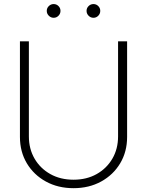

<svg xmlns="http://www.w3.org/2000/svg" viewBox="-20 -935 738 964"><path d="M349.1 9.8Q271 9.8 210.2 -23.7Q149.4 -57.1 114.7 -115.2Q80.1 -173.3 80.1 -247.6V-727.5H125V-250Q125 -187.5 153.6 -138.4Q182.1 -89.4 232.7 -61Q283.2 -32.7 349.1 -32.7Q415 -32.7 465.3 -61Q515.6 -89.4 544.2 -138.4Q572.8 -187.5 572.8 -250V-727.5H618.2V-247.6Q618.2 -173.3 583.5 -115.2Q548.8 -57.1 488 -23.7Q427.2 9.8 349.1 9.8ZM449.2 -845.7Q435.1 -845.7 424.8 -856Q414.6 -866.2 414.6 -880.4Q414.6 -894.5 424.8 -904.5Q435.1 -914.6 449.2 -914.6Q463.4 -914.6 473.4 -904.5Q483.4 -894.5 483.4 -880.4Q483.4 -866.2 473.4 -856Q463.4 -845.7 449.2 -845.7ZM249.5 -845.7Q235.4 -845.7 225.1 -856Q214.8 -866.2 214.8 -880.4Q214.8 -894.5 225.1 -904.5Q235.4 -914.6 249.5 -914.6Q263.7 -914.6 273.7 -904.5Q283.7 -894.5 283.7 -880.4Q283.7 -866.2 273.7 -856Q263.7 -845.7 249.5 -845.7Z"/></svg>

Font: Inter 24pt ExtraLight
Style: Regular
Weight: 250
Designer: Rasmus Andersson
Foundry: rsms
Version: Version 4.001;git-66647c0bb